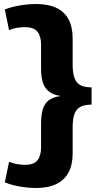

<svg xmlns="http://www.w3.org/2000/svg" viewBox="-20 -827 488 954"><path d="M160 -807Q220 -807 260 -788Q300 -769 320.5 -731Q341 -693 341 -635V-505Q341 -466 349.5 -441Q358 -416 378 -404.5Q398 -393 435 -393V-307Q398 -307 378 -295.5Q358 -284 349.5 -259.5Q341 -235 341 -195V-65Q341 -8 320.5 30Q300 68 260 87.5Q220 107 160 107Q119 107 77 99.5Q35 92 4 79L25 -23Q42 -16 62.5 -12Q83 -8 103 -8Q148 -8 166 -30.5Q184 -53 184 -94V-213Q184 -253 192 -282Q200 -311 221.5 -328Q243 -345 282 -350Q247 -355 225 -371Q203 -387 193.5 -415.5Q184 -444 184 -487V-606Q184 -647 166 -669.5Q148 -692 103 -692Q82 -692 62 -688.5Q42 -685 25 -677L4 -780Q37 -793 78.5 -800Q120 -807 160 -807Z"/></svg>

Font: Pathway Extreme
Style: Bold
Weight: 700
Designer: Eduardo Rodriguez Tunni
Foundry: Eduardo Rodriguez Tunni
Version: Version 1.001;gftools[0.9.26]